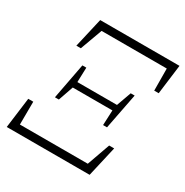

<svg xmlns="http://www.w3.org/2000/svg" viewBox="-157 -802 896 929"><g transform="rotate(30 291.0 -337.0)"><path d="M6 0 28 -170H56L55 -18L31 -42H453L426 -18L480 -170H508L469 0ZM101 -509 139 -674H582L561 -509H536L535 -654L552 -632H153L179 -654L126 -509ZM136 -241 174 -441H196L193 -350L190 -333L158 -241ZM405 -241 409 -332 411 -349 444 -441H466L427 -241ZM175 -325 182 -359H428L421 -325Z"/></g></svg>

Font: Source Serif 4 36pt Light
Style: Italic
Weight: 300
Italic angle: -12°
Designer: Frank Grießhammer
Foundry: Adobe Systems Incorporated
Version: Version 4.004;hotconv 1.0.116;makeotfexe 2.5.65601